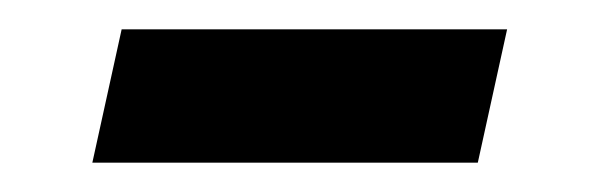

<svg xmlns="http://www.w3.org/2000/svg" viewBox="-20 -342 411 131"><path d="M43 -231 63 -322H326L306 -231Z"/></svg>

Font: Radio Canada Medium
Style: Italic
Weight: 500
Italic angle: -12°
Designer: Charles Daoud, Etienne Aubert Bonn, Alexandre Saumier Demers, Jacques Le Bailly
Foundry: Radio-Canada
Version: Version 2.104; ttfautohint (v1.8.4.7-5d5b);gftools[0.9.28.de